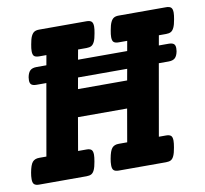

<svg xmlns="http://www.w3.org/2000/svg" viewBox="-73 -654 778 729"><g transform="rotate(-10 316.5 -290.0)"><path d="M637.2 -554.7Q637.2 -544.9 634.3 -529.3Q630.9 -508.8 625.7 -498Q620.6 -487.3 613.5 -483.4Q606.4 -479.5 594.7 -479.5H566.9L560.1 -441.4H597.7Q611.3 -441.4 617.4 -436.5Q623.5 -431.6 623.5 -419.9Q623.5 -412.6 622.6 -408.2Q619.1 -390.1 610.8 -382.6Q602.5 -375 585.9 -375H548.3L500 -100.1H527.8Q540.5 -100.1 546.4 -95Q552.2 -89.8 552.2 -75.7Q552.2 -65.9 549.3 -49.8Q545.9 -29.3 541 -18.6Q536.1 -7.8 529.1 -3.9Q522 0 510.3 0H327.6Q314.5 0 308.6 -5.4Q302.7 -10.7 302.7 -24.9Q302.7 -37.1 305.2 -49.8Q310.5 -79.6 319.3 -89.8Q328.1 -100.1 345.2 -100.1H377.9L399.9 -226.6H210.4L188.5 -100.1H221.2Q233.9 -100.1 239.7 -95Q245.6 -89.8 245.6 -75.7Q245.6 -65.9 242.7 -49.8Q239.3 -29.3 234.4 -18.6Q229.5 -7.8 222.4 -3.9Q215.3 0 203.6 0H21Q7.8 0 2 -5.4Q-3.9 -10.7 -3.9 -24.9Q-3.9 -37.1 -1.5 -49.8Q3.9 -79.6 12.7 -89.8Q21.5 -100.1 38.6 -100.1H66.4L114.7 -375H77.1Q63.5 -375 57.4 -379.9Q51.3 -384.8 51.3 -396.5Q51.3 -403.8 52.2 -408.2Q55.7 -426.3 64 -433.8Q72.3 -441.4 88.9 -441.4H126.5L133.3 -479.5H105.5Q92.3 -479.5 86.4 -484.6Q80.6 -489.7 80.6 -503.9Q80.6 -514.2 83.5 -529.3Q86.9 -549.8 92 -560.5Q97.2 -571.3 104.2 -575.4Q111.3 -579.6 123 -579.6H305.7Q318.8 -579.6 324.7 -574.2Q330.6 -568.8 330.6 -554.7Q330.6 -544.9 327.6 -529.3Q324.2 -508.8 319.1 -498Q314 -487.3 306.9 -483.4Q299.8 -479.5 288.1 -479.5H255.4L248.5 -441.4H438L444.8 -479.5H412.1Q398.9 -479.5 393.1 -484.6Q387.2 -489.7 387.2 -503.9Q387.2 -514.2 390.1 -529.3Q393.6 -549.8 398.7 -560.5Q403.8 -571.3 410.9 -575.4Q418 -579.6 429.7 -579.6H612.3Q625.5 -579.6 631.3 -574.2Q637.2 -568.8 637.2 -554.7ZM236.8 -375 229 -331.5H418.5L426.3 -375Z"/></g></svg>

Font: Courier Prime
Style: Bold Italic
Weight: 700
Italic angle: -10°
Designer: Alan Dague-Greene
Foundry: Quote-Unquote Apps
Version: Version 3.018